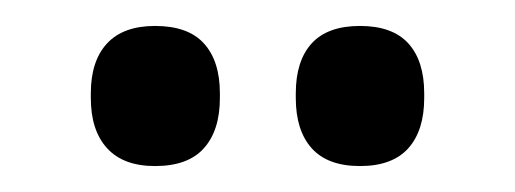

<svg xmlns="http://www.w3.org/2000/svg" viewBox="-20 -689 397 148"><path d="M99.5 -561Q75 -561 62.5 -574.8Q50 -588.5 50 -613.5V-617Q50 -642 62.5 -655.5Q75 -669 99.5 -669Q125 -669 137.2 -655.5Q149.5 -642 149.5 -617V-613.5Q149.5 -588.5 137.2 -574.8Q125 -561 99.5 -561ZM257.5 -561Q232.5 -561 220.2 -574.8Q208 -588.5 208 -613.5V-617Q208 -642 220.2 -655.5Q232.5 -669 257.5 -669Q282.5 -669 294.8 -655.5Q307 -642 307 -617V-613.5Q307 -588.5 294.8 -574.8Q282.5 -561 257.5 -561Z"/></svg>

Font: Anek Gujarati Medium
Style: Regular
Weight: 500
Designer: Mrunmayee Ghaisas (Gujarati), Yesha Goshar (Latin)
Foundry: Ek Type
Version: Version 1.003